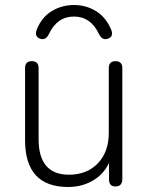

<svg xmlns="http://www.w3.org/2000/svg" viewBox="-20 -739 590 766"><path d="M252 7Q80 7 80 -180V-467Q80 -495 107 -495Q134 -495 134 -467V-184Q134 -42 255 -42Q327 -42 370.5 -87.5Q414 -133 414 -209V-467Q414 -495 441 -495Q468 -495 468 -467V-23Q468 -10 461 -2.5Q454 5 441 5Q415 5 415 -23V-108L426 -117Q407 -56 360 -24.5Q313 7 252 7ZM175 -603Q162 -576 139 -585Q116 -594 127 -622Q147 -671 187 -695Q227 -719 275 -719Q323 -719 362.5 -695Q402 -671 423 -622Q435 -594 411.5 -585Q388 -576 375 -603Q342 -673 275 -673Q208 -673 175 -603Z"/></svg>

Font: Nunito VF Beta Light
Style: Regular
Weight: 300
Designer: Vernon Adams
Foundry: newtypography
Version: Version 3.001